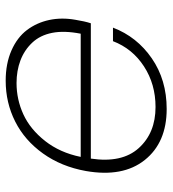

<svg xmlns="http://www.w3.org/2000/svg" viewBox="14 -604 598 665"><g transform="rotate(-90 312.5 -271.0)"><path d="M357.9 -512.2Q300.8 -512.2 249.3 -488.5Q197.8 -464.8 157.2 -413.3Q116.7 -361.8 102.1 -290H528.8Q540 -347.2 531.7 -388.9Q523.4 -430.7 497.6 -458Q471.7 -485.4 436 -498.8Q400.4 -512.2 357.9 -512.2ZM549.8 -178.2Q518.1 -95.2 443.4 -43.7Q368.7 7.8 268.1 7.8Q151.9 7.8 91.3 -68.1Q30.8 -144 53.2 -272Q68.4 -356.9 113.8 -420.4Q159.2 -483.9 224.4 -516.8Q289.6 -549.8 366.2 -549.8Q425.3 -549.8 470.7 -529.8Q516.1 -509.8 541.5 -476.1Q566.9 -442.4 576.2 -399.4Q585.4 -356.4 577.1 -309.1Q571.8 -275.9 564.9 -254.9H96.2Q80.1 -147 132.6 -88.9Q185.1 -30.8 274.9 -30.8Q354 -30.8 415.5 -70.8Q477.1 -110.8 502.9 -178.2Z"/></g></svg>

Font: SVN-Poppins ExtraLight
Style: Italic
Weight: 200
Italic angle: -10°
Designer: Ninad Kale (Devanagari), Jonny Pinhorn (Latin)
Foundry: Indian Type Foundry
Version: Version 3.002 2017